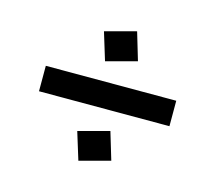

<svg xmlns="http://www.w3.org/2000/svg" viewBox="-89 -670 906 809"><g transform="rotate(15 364.5 -265.5)"><path d="M279 -525 414 -561 450 -440 316 -404ZM80 -321H649V-210H80ZM279 -90 414 -126 450 -6 316 30Z"/></g></svg>

Font: Suez One
Style: Regular
Weight: 400
Designer: Michal Sahar
Foundry: Hagilda
Version: Version 1.001